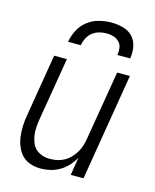

<svg xmlns="http://www.w3.org/2000/svg" viewBox="-113 -816 726 901"><g transform="rotate(15 250.0 -366.0)"><path d="M171 8Q145 8 121 0Q97 -8 80.5 -25Q64 -42 54.5 -65.5Q45 -89 42 -114Q39 -139 40 -165Q41 -191 46 -218L96 -520H158L106 -209Q103 -189 102 -170Q101 -151 104 -133Q107 -115 114 -98Q121 -81 134.5 -69.5Q148 -58 165.5 -52.5Q183 -47 202 -47Q220 -47 238 -51Q256 -55 272 -64Q288 -73 301 -87Q314 -101 323.5 -117Q333 -133 338 -150Q343 -167 346 -185L402 -520H464L378 0H316L330 -87Q318 -65 301 -46.5Q284 -28 262.5 -15.5Q241 -3 217.5 2.5Q194 8 171 8ZM142 -600Q147 -629 161.5 -657.5Q176 -686 201.5 -705.5Q227 -725 257 -732.5Q287 -740 316 -740Q345 -740 373 -732.5Q401 -725 419.5 -705.5Q438 -686 443.5 -657.5Q449 -629 444 -600H382Q385 -618 382.5 -635Q380 -652 368.5 -663.5Q357 -675 341 -680Q325 -685 307 -685Q289 -685 271 -680Q253 -675 238.5 -663.5Q224 -652 215.5 -635Q207 -618 204 -600Z"/></g></svg>

Font: Iosevka SS18 Light
Style: Italic
Weight: 300
Italic angle: -9°
Monospace: yes
Designer: Belleve Invis
Foundry: Belleve Invis
Version: Version 25.1.1; ttfautohint (v1.8.4)